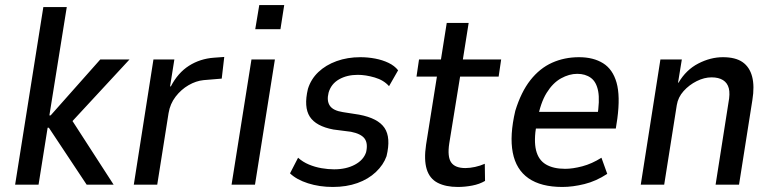

<svg xmlns="http://www.w3.org/2000/svg" viewBox="-20 -733 3069 762"><path d="M40 0 152 -705H245L176 -275H181L378 -497H494L257 -241L252 -277L431 0H324L174 -226H169L133 0Z M511 0 589 -497H672L655 -390H658Q686 -444 730 -472Q774 -500 829 -504L870 -507L860 -421L788 -415Q758 -412 728.5 -395Q699 -378 677 -349.5Q655 -321 649 -284L604 0Z M993 -617 1009 -713H1108L1093 -617ZM899 0 978 -497H1071L992 0Z M1301 9Q1248 9 1202.5 -5.5Q1157 -20 1131 -45L1163 -107Q1182 -90 1206 -80Q1230 -70 1256 -65.5Q1282 -61 1306 -61Q1354 -61 1388.5 -79.5Q1423 -98 1433 -129Q1441 -164 1427 -183Q1413 -202 1373 -210L1303 -219Q1234 -232 1209.5 -270Q1185 -308 1202 -380Q1214 -419 1243.5 -447Q1273 -475 1316 -490.5Q1359 -506 1410 -506Q1440 -506 1469 -500.5Q1498 -495 1522 -483.5Q1546 -472 1560 -454L1524 -391Q1503 -415 1467 -425.5Q1431 -436 1400 -436Q1357 -436 1325.5 -418Q1294 -400 1284 -365Q1276 -333 1289 -313.5Q1302 -294 1341 -288L1405 -278Q1480 -264 1506 -225.5Q1532 -187 1514 -113Q1502 -79 1472 -50.5Q1442 -22 1398.5 -6.5Q1355 9 1301 9Z M1797 9Q1749 9 1717 -7.5Q1685 -24 1673.5 -61.5Q1662 -99 1671 -159L1714 -429H1633L1643 -497H1730L1753 -642H1840L1817 -497H1969L1959 -429H1806L1763 -164Q1755 -111 1770.5 -88.5Q1786 -66 1827 -66Q1845 -66 1865.5 -70.5Q1886 -75 1904 -83L1905 -15Q1883 -2 1854 3.5Q1825 9 1797 9Z M2212 9Q2127 9 2077.5 -25.5Q2028 -60 2015 -127.5Q2002 -195 2025 -293Q2048 -368 2085 -415Q2122 -462 2171 -484Q2220 -506 2278 -506Q2335 -506 2373.5 -482Q2412 -458 2427 -405Q2442 -352 2430 -262L2424 -223H2089L2100 -289H2370L2350 -267Q2361 -334 2354 -371Q2347 -408 2325 -424Q2303 -440 2271 -440Q2239 -440 2206.5 -422Q2174 -404 2149.5 -364.5Q2125 -325 2113 -259L2109 -238Q2098 -175 2107.5 -136.5Q2117 -98 2146.5 -80.5Q2176 -63 2223 -63Q2253 -63 2291 -73Q2329 -83 2367 -107L2390 -43Q2346 -14 2299.5 -2.5Q2253 9 2212 9Z M2523 0 2601 -497H2686L2671 -405H2673Q2703 -456 2751.5 -481Q2800 -506 2849 -506Q2899 -506 2927 -486.5Q2955 -467 2965 -429Q2975 -391 2966 -336L2913 0H2820L2871 -325Q2878 -361 2872.5 -382.5Q2867 -404 2849.5 -415Q2832 -426 2804 -426Q2775 -426 2745 -411Q2715 -396 2693 -371.5Q2671 -347 2666 -316L2616 0Z"/></svg>

Font: Nunito Sans 7pt Condensed Medium
Style: Italic
Weight: 500
Width: 3
Italic angle: -9°
Designer: Vernon Adams
Foundry: Vernon Adams
Version: Version 3.101;gftools[0.9.27]